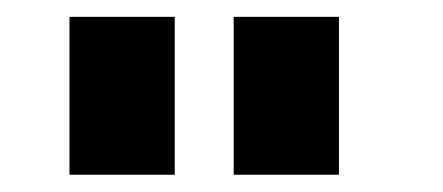

<svg xmlns="http://www.w3.org/2000/svg" viewBox="-20 -770 526 228"><path d="M187.5 -750V-562.5H62.5V-750ZM382.5 -750V-562.5H257.5V-750Z"/></svg>

Font: Russisch Sans
Style: Bold
Weight: 700
Designer: Michael Sharanda (font) & Cristiano Sobral (main changes)
Foundry: Michael Sharanda
Version: Version 2.00;September 8, 2020;FontCreator 13.0.0.2681 64-bi